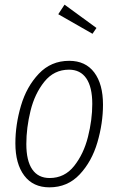

<svg xmlns="http://www.w3.org/2000/svg" viewBox="-20 -793 508 824"><path d="M46 -178Q46 -258 70 -339.5Q94 -421 146.5 -476.5Q199 -532 277 -532Q347 -532 384.5 -482Q422 -432 422 -344Q422 -264 398 -182Q374 -100 322 -44.5Q270 11 192 11Q122 11 84 -39.5Q46 -90 46 -178ZM376 -347Q376 -419 350.5 -456.5Q325 -494 276 -494Q212 -494 170.5 -442.5Q129 -391 111 -317.5Q93 -244 93 -175Q93 -103 118.5 -66Q144 -29 193 -29Q257 -29 298 -80.5Q339 -132 357.5 -205.5Q376 -279 376 -347ZM257 -773 394 -673 377 -648 230 -732Z"/></svg>

Font: Fira Sans Extra Condensed ExtraLight
Style: Italic
Weight: 275
Width: 3
Italic angle: -8°
Designer: Carrois Corporate & Edenspiekermann AG
Foundry: Carrois Corporate GbR & Edenspiekermann AG
Version: Version 4.203